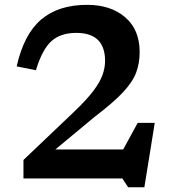

<svg xmlns="http://www.w3.org/2000/svg" viewBox="-20 -738 715 794"><path d="M620 -230 577 36.5H510L486 0H77V-76.5L286 -275.5Q338 -325 365.8 -361.8Q393.5 -398.5 404 -428.2Q414.5 -458 414.5 -486Q414.5 -602 295.5 -602Q231 -602 193 -568.2Q155 -534.5 128.5 -447.5L49 -463.5Q78.5 -596 150 -657Q221.5 -718 340.5 -718Q437.5 -718 497.5 -666.8Q557.5 -615.5 557.5 -522.5Q557.5 -476.5 543 -437.8Q528.5 -399 488.5 -356.2Q448.5 -313.5 371.5 -255L209 -120H489.5L549.5 -230Z"/></svg>

Font: Newsreader Caption Medium
Style: Regular
Weight: 500
Designer: Hugues Gentile
Foundry: Production Type
Version: Version 1.001